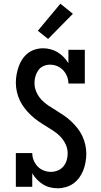

<svg xmlns="http://www.w3.org/2000/svg" viewBox="-20 -1002 540 1030"><path d="M290 8Q269 8 248.5 3Q228 -2 210.5 -13Q193 -24 178.5 -39Q164 -54 153 -72V0H65V-181H153Q153 -161 160.5 -142.5Q168 -124 181.5 -109.5Q195 -95 214 -87.5Q233 -80 253 -80Q271 -80 289 -87Q307 -94 319.5 -108.5Q332 -123 337.5 -141.5Q343 -160 343 -179Q343 -204 332.5 -227Q322 -250 305 -268Q288 -286 267.5 -299.5Q247 -313 225.5 -326Q204 -339 184 -353Q164 -367 146 -384Q128 -401 112.5 -421Q97 -441 86.5 -463Q76 -485 70.5 -509.5Q65 -534 65 -559Q65 -581 69 -602.5Q73 -624 80 -644.5Q87 -665 99.5 -684Q112 -703 129.5 -716.5Q147 -730 168 -736.5Q189 -743 211 -743Q232 -743 252 -737.5Q272 -732 289.5 -721.5Q307 -711 321.5 -696Q336 -681 347 -663V-735H435V-554H347Q347 -574 339.5 -592.5Q332 -611 318.5 -625.5Q305 -640 286.5 -647.5Q268 -655 248 -655Q230 -655 213 -647.5Q196 -640 185.5 -625Q175 -610 170 -592.5Q165 -575 165 -557Q165 -532 175 -509Q185 -486 202 -467.5Q219 -449 240 -435.5Q261 -422 282 -409Q303 -396 323.5 -382Q344 -368 362 -351Q380 -334 395.5 -314.5Q411 -295 421.5 -272.5Q432 -250 437.5 -226Q443 -202 443 -177Q443 -155 439 -132.5Q435 -110 427 -89Q419 -68 405.5 -49.5Q392 -31 374 -18Q356 -5 334 1.5Q312 8 290 8ZM238 -793 183 -837 304 -982 371 -928Z"/></svg>

Font: Iosevka Curly Slab Semibold
Style: Regular
Weight: 600
Monospace: yes
Designer: Belleve Invis
Foundry: Belleve Invis
Version: Version 22.1.2; ttfautohint (v1.8.4)